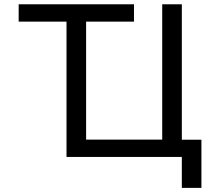

<svg xmlns="http://www.w3.org/2000/svg" viewBox="-20 -743 991 909"><path d="M796.9 -81.5V0H840.8V146.5H933.6V-81.5ZM68.4 -722.7V-640.6H246.1H431.6H614.3V-722.7ZM294.9 0H840.8V-722.7H748V-82H387.7V-640.6H294.9Z"/></svg>

Font: Giphurs SC
Style: Regular
Weight: 400
Version: Version 0.920